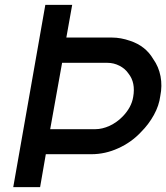

<svg xmlns="http://www.w3.org/2000/svg" viewBox="-20 -770 684 790"><path d="M560.5 -227Q521 -184.5 466.5 -160Q413 -135.5 356 -135.5H168.5L145 0H34.5L166.5 -750H277L253 -615.5H440.5Q477 -615.5 515.5 -602Q579 -581 610.5 -527Q633 -495.5 640.5 -456.2Q648 -417 639.5 -375Q634.5 -335.5 613.2 -297Q592 -258.5 560.5 -227ZM528 -371Q538.5 -430 508.5 -467.5Q495 -487.5 471.5 -499.5Q448 -511.5 422 -511.5H235.5L186.5 -238.5H373Q386.5 -238.5 401.2 -242Q416 -245.5 430.8 -252.2Q445.5 -259 459.2 -268.8Q473 -278.5 484.5 -290.5Q521 -328 528 -371Z"/></svg>

Font: Russisch Sans SemiBold
Style: Italic
Weight: 600
Width: 4
Italic angle: -10°
Designer: Michael Sharanda (font) & Cristiano Sobral (main changes)
Foundry: Michael Sharanda
Version: Version 2.00;September 8, 2020;FontCreator 13.0.0.2681 64-bi